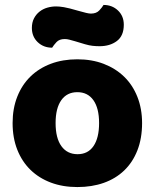

<svg xmlns="http://www.w3.org/2000/svg" viewBox="-20 -741 626 777"><path d="M555 -243Q555 -181 536 -132.5Q517 -84 482.5 -51Q448 -18 400 -1Q352 16 293 16Q234 16 186 -2Q138 -20 103.5 -53.5Q69 -87 50 -135Q31 -183 31 -243Q31 -302 50 -350Q69 -398 103.5 -431.5Q138 -465 186 -483Q234 -501 293 -501Q352 -501 400 -482.5Q448 -464 482.5 -430.5Q517 -397 536 -349Q555 -301 555 -243ZM205 -243Q205 -182 228.5 -149.5Q252 -117 294 -117Q336 -117 358.5 -150Q381 -183 381 -243Q381 -303 358 -335.5Q335 -368 293 -368Q251 -368 228 -335.5Q205 -303 205 -243ZM298 -697Q316 -692 328 -689Q340 -686 348 -686Q370 -686 382 -699Q394 -712 399 -721Q434 -721 457.5 -698.5Q481 -676 481 -641Q481 -596 453 -575Q425 -554 383 -554Q369 -554 355 -555.5Q341 -557 324 -562L284 -574Q270 -578 260.5 -580.5Q251 -583 242 -583Q220 -583 208.5 -570.5Q197 -558 191 -548Q156 -548 132.5 -570.5Q109 -593 109 -628Q109 -650 117.5 -666.5Q126 -683 140 -694Q154 -705 171.5 -710Q189 -715 207 -715Q220 -715 238.5 -712Q257 -709 298 -697Z"/></svg>

Font: Baloo Tamma
Style: Regular
Weight: 400
Designer: Divya Kowshik and Ek Type
Foundry: Ek Type
Version: Version 1.007;PS 1.000;hotconv 1.0.88;makeotf.lib2.5.647800